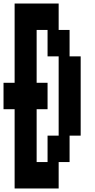

<svg xmlns="http://www.w3.org/2000/svg" viewBox="-20 -1050 540 1090"><path d="M63 20V-430H0V-580H63V-1030H313V-880H375V-730H438V-280H375V-130H313V20ZM188 -130H250V-280H313V-730H250V-880H188V-580H250V-430H188Z"/></svg>

Font: 2P VHS
Style: Regular
Weight: 400
Designer: CodeMan38
Foundry: CodeMan38
Version: Version 3.000